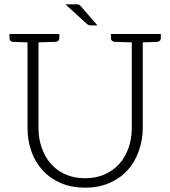

<svg xmlns="http://www.w3.org/2000/svg" viewBox="-20 -865 791 893"><path d="M644 -707H593H496V-688C496 -677 503 -671 516 -670H528C535 -670 545 -669 557 -669C569 -669 581 -668 593 -668V-270C593 -237 588 -207 578 -178C568 -149 554 -124 535 -103C516 -82 494 -66 467 -54C440 -42 410 -36 376 -36C342 -36 311 -42 284 -54C257 -66 234 -83 216 -104C197 -125 184 -150 174 -178C164 -206 159 -237 159 -270V-668C171 -668 183 -669 195 -669C207 -669 217 -670 224 -670H236C249 -671 256 -677 256 -688V-707H159H108H24V-688C24 -677 30 -671 43 -670H53C58 -670 65 -669 75 -669C85 -669 96 -668 108 -668V-270C108 -231 114 -195 126 -161C138 -127 156 -97 179 -72C202 -47 231 -27 264 -13C297 1 335 8 376 8C417 8 454 1 487 -13C520 -27 549 -47 572 -72C595 -97 613 -127 625 -161C637 -195 644 -231 644 -270V-668C656 -668 666 -669 676 -669C686 -669 694 -670 699 -670H708C721 -671 728 -677 728 -688V-707ZM332 -845H284L386 -752C389 -750 391 -749 394 -748C396 -747 399 -747 403 -747H433L357 -835C353 -839 350 -841 348 -843C344 -845 339 -845 332 -845Z"/></svg>

Font: SVN-Aleo
Style: Light
Weight: 300
Designer: Alessio Laiso
Version: Version 1.2.2